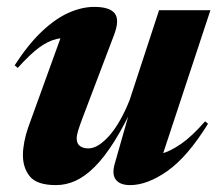

<svg xmlns="http://www.w3.org/2000/svg" viewBox="-20 -524 634 557"><path d="M313 -49.5 365 -232 370.5 -224Q339.5 -158 310.8 -112.5Q282 -67 254.2 -39.5Q226.5 -12 199 0.5Q171.5 13 142.5 13Q87.5 13 67 -11.8Q46.5 -36.5 46.5 -74Q46.5 -91.5 50.5 -112.5Q54.5 -133.5 61.5 -153.5L169.5 -452L198 -413.5Q169.5 -416.5 144.8 -411Q120 -405.5 93.5 -386Q67 -366.5 31.5 -327L22.5 -334.5Q62 -395.5 101.5 -432.8Q141 -470 179.2 -487Q217.5 -504 253.5 -504Q298 -504 312.8 -485.2Q327.5 -466.5 311 -423L219 -180.5Q210.5 -158 206.5 -144.5Q202.5 -131 202.5 -122.5Q202.5 -107.5 211.8 -100.5Q221 -93.5 236.5 -93.5Q251 -93.5 266.8 -103.5Q282.5 -113.5 298.5 -132Q314.5 -150.5 329.2 -176.8Q344 -203 356.5 -235L441.5 -494.5H590.5L441 -42L400.5 -72Q422 -71.5 447.5 -78Q473 -84.5 504.8 -106.2Q536.5 -128 575 -172L583.5 -165Q524 -69 465.8 -28Q407.5 13 357.5 13Q328.5 13 316.2 -2.5Q304 -18 313 -49.5Z"/></svg>

Font: Newsreader 60pt
Style: Bold Italic
Weight: 700
Italic angle: -17°
Designer: Hugues Gentile
Foundry: Production Type
Version: Version 1.003